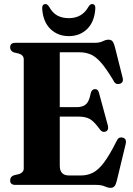

<svg xmlns="http://www.w3.org/2000/svg" viewBox="-20 -911 654 946"><path d="M30 -677.5Q30 -700 55.5 -700H446Q471 -700 486.5 -707.8Q502 -715.5 515 -715.5Q527.5 -715.5 534.2 -707.5Q541 -699.5 546 -680L584.5 -527Q590 -503.5 569.5 -498Q548 -492.5 538.5 -515Q504 -572.5 477.8 -602.5Q451.5 -632.5 426.5 -643Q401.5 -653.5 370.5 -653.5H274.5V-383H357Q388.5 -383 404.2 -397.8Q420 -412.5 427 -452Q432.5 -471.5 447.5 -472Q463.5 -472.5 468 -452.5L511.5 -292.5Q517 -268.5 500 -262.5Q483.5 -257 472 -273.5Q445 -311 424 -323.8Q403 -336.5 366.5 -336.5H274.5V-95Q274.5 -46.5 319.5 -46.5H379.5Q410.5 -46.5 437.2 -59.8Q464 -73 491.8 -109.5Q519.5 -146 554.5 -216Q563.5 -238 584 -233Q605.5 -228.5 599 -200.5L555.5 -20.5Q551 -1.5 544.2 6.5Q537.5 14.5 524 14.5Q511.5 14.5 495.5 7.2Q479.5 0 453.5 0H55.5Q30 0 30 -22.5Q30 -39.5 47.5 -47L74.5 -53.5Q97 -61.5 97 -81V-619Q97 -638.5 74.5 -646.5L47.5 -653Q30 -660.5 30 -677.5ZM319 -821.5Q384.5 -821.5 415.5 -877Q424 -891 433.5 -891Q452 -891 449.5 -865.5Q444.5 -802 408.8 -767.5Q373 -733 319 -733Q265.5 -733 229.2 -767.5Q193 -802 188 -865.5Q186 -891 204.5 -891Q213.5 -891 222.5 -877Q239 -847 263 -834.2Q287 -821.5 319 -821.5Z"/></svg>

Font: Fraunces 144pt S050
Style: Bold
Weight: 700
Version: Version 1.000; ttfautohint (v1.8.3)